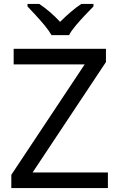

<svg xmlns="http://www.w3.org/2000/svg" viewBox="-20 -964 612 984"><path d="M533 0H38V-68L414 -634H50V-714H523V-646L147 -80H533ZM244 -784Q231 -807 209 -833.5Q187 -860 163 -886Q139 -912 121 -931V-944H181Q207 -927 235 -903Q263 -879 288 -852Q315 -879 343 -903Q371 -927 397 -944H459V-931Q440 -912 415.5 -886Q391 -860 368.5 -833.5Q346 -807 334 -784Z"/></svg>

Font: Noto Sans Ol Chiki
Style: Regular
Weight: 400
Designer: Monotype Design Team, Lewis McGuffie
Foundry: Monotype Imaging Inc.
Version: Version 2.003